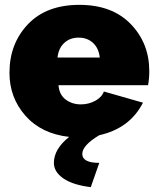

<svg xmlns="http://www.w3.org/2000/svg" viewBox="-20 -556 649 791"><path d="M595 -263Q595 -232 590 -205H221Q224 -166 250.5 -146Q277 -126 313 -126Q345 -126 372 -140.5Q399 -155 408 -179L569 -133Q515 -27 389 1Q319 43 319 78Q319 115 389 115L354 215Q280 206 241 179Q202 152 202 115Q202 58 265 8Q150 -5 84.5 -79.5Q19 -154 19 -256Q19 -376 95 -456Q171 -536 307 -536Q442 -536 518.5 -457Q595 -378 595 -263ZM217 -319H391Q387 -357 363.5 -379Q340 -401 304 -401Q268 -401 244.5 -379Q221 -357 217 -319Z"/></svg>

Font: Raleway-v4020 Black
Style: Regular
Weight: 900
Designer: Matt McInerney, Pablo Impallari, Rodrigo Fuenzalida
Foundry: Matt McInerney, Pablo Impallari, Rodrigo Fuenzalida
Version: Version 4.020;PS 004.020;hotconv 1.0.88;makeotf.lib2.5.64775